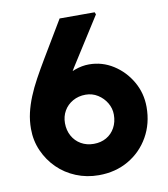

<svg xmlns="http://www.w3.org/2000/svg" viewBox="-81 -779 740 847"><g transform="rotate(-10 289.5 -355.5)"><path d="M34 -253Q34 -290 42 -324.5Q50 -359 64.5 -394.5Q79 -430 99.5 -467.5Q120 -505 145 -547L243 -711H400L404 -701L268 -487Q242 -445 223 -408.5Q204 -372 189 -336Q174 -300 159 -260L127 -329Q137 -364 159 -393.5Q181 -423 210.5 -444.5Q240 -466 272 -477.5Q304 -489 335 -489Q394 -489 443.5 -457.5Q493 -426 523 -374Q553 -322 553 -260Q553 -186 519.5 -127Q486 -68 427.5 -34Q369 0 294 0Q240 0 192.5 -19.5Q145 -39 110 -73.5Q75 -108 54.5 -154Q34 -200 34 -253ZM405 -252Q405 -280 390.5 -304.5Q376 -329 351.5 -344.5Q327 -360 297 -360Q265 -360 239.5 -345.5Q214 -331 200 -306.5Q186 -282 186 -252Q186 -220 200 -194.5Q214 -169 239 -154.5Q264 -140 296 -140Q328 -140 352.5 -154Q377 -168 391 -193.5Q405 -219 405 -252Z"/></g></svg>

Font: Our Lexend
Style: Bold
Weight: 700
Designer: Bonnie Shaver-Troup, Thomas Jockin
Foundry: Lexend
Version: Version 1.007